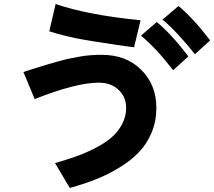

<svg xmlns="http://www.w3.org/2000/svg" viewBox="-20 -851 1059 949"><path d="M223.6 -696.3 254.9 -831.1Q415 -776.4 674.8 -751L642.6 -617.2Q636.7 -618.2 596.7 -623.5Q556.6 -628.9 545.9 -630.9Q535.2 -632.8 498.5 -638.2Q461.9 -643.6 446.8 -646Q431.6 -648.4 399.9 -653.8Q368.2 -659.2 350.1 -663.1Q332 -667 307.1 -672.9Q282.2 -678.7 262.2 -684.6Q242.2 -690.4 223.6 -696.3ZM95.7 -495.1Q104.5 -498 150.4 -512.7Q196.3 -527.3 209 -530.8Q221.7 -534.2 260.3 -545.4Q298.8 -556.6 317.9 -560.5Q336.9 -564.5 368.7 -570.3Q400.4 -576.2 427.2 -578.1Q454.1 -580.1 482.4 -580.1Q604.5 -580.1 678.7 -505.4Q752.9 -430.7 752.9 -318.4Q752.9 -252.9 730 -197.3Q707 -141.6 668.9 -101.1Q630.9 -60.5 574.2 -25.4Q517.6 9.8 458 33.7Q398.4 57.6 325.2 78.1L252 -44.9Q313.5 -62.5 360.8 -79.6Q408.2 -96.7 455.6 -121.6Q502.9 -146.5 533.7 -173.8Q564.5 -201.2 584 -238.3Q603.5 -275.4 603.5 -318.4Q603.5 -371.1 566.4 -406.7Q529.3 -442.4 467.8 -442.4Q356.4 -442.4 151.4 -361.3ZM783.2 -753.9 862.3 -821.3Q935.5 -760.7 1018.6 -651.4L943.4 -583Q909.2 -627 863.3 -676.8Q817.4 -726.6 783.2 -753.9ZM676.8 -674.8 754.9 -742.2Q828.1 -681.6 911.1 -572.3L835.9 -503.9Q750 -615.2 676.8 -674.8Z"/></svg>

Font: Gothic A1 Black
Style: Regular
Weight: 900
Version: Version 2.50